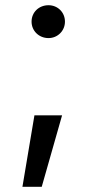

<svg xmlns="http://www.w3.org/2000/svg" viewBox="-20 -539 366 736"><path d="M66 177H140L218 -97H112ZM101 -456C101 -421 129 -393 166 -393C201 -393 229 -421 229 -456C229 -492 201 -519 166 -519C129 -519 101 -492 101 -456Z"/></svg>

Font: Wafeq Medium
Style: Regular
Weight: 500
Designer: Rasmus Andersson & Azza Alameddine
Foundry: Google & TypeTogether
Version: Version 3.000;January 28, 2025;FontCreator 15.0.0.3014 64-bi